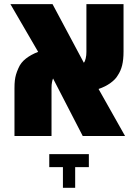

<svg xmlns="http://www.w3.org/2000/svg" viewBox="-20 -651 653 919"><path d="M49.3 0V-228.5Q49.3 -250 51 -265.1Q52.7 -280.3 56.6 -293.9Q60.5 -307.6 68.4 -325.2Q79.6 -351.6 104 -370.6Q128.4 -389.6 162.6 -402.8L29.8 -631.3H231.4L381.3 -350.6Q384.3 -354 386.5 -359.4Q388.7 -364.7 390.1 -371.1Q392.1 -378.4 392.8 -386.5Q393.6 -394.5 393.6 -402.3V-631.3H571.3V-404.3Q571.3 -365.7 564.7 -338.6Q558.1 -311.5 543.5 -290Q533.2 -271.5 509 -253.9Q484.9 -236.3 451.7 -225.1L578.6 0H376L233.9 -275.4Q232.4 -272 231.2 -267.6Q230 -263.2 229 -257.8Q226.6 -246.6 226.6 -230.5V0ZM281.2 248V148.9H215.8V86.9H405.3V148.9H339.8V248Z"/></svg>

Font: Open Sans SemiCondensed ExtraBold
Style: Regular
Weight: 800
Width: 4
Designer: Monotype Design Team
Foundry: Monotype Imaging Inc.
Version: Version 3.000